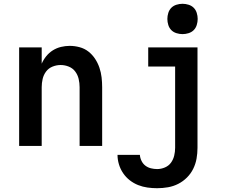

<svg xmlns="http://www.w3.org/2000/svg" viewBox="-20 -770 1240 1013"><path d="M81 0V-520H200V-434Q209 -455 224 -473.5Q239 -492 259 -504.5Q279 -517 302 -522.5Q325 -528 348 -528Q374 -528 400 -521Q426 -514 446.5 -498Q467 -482 481.5 -460Q496 -438 504.5 -413Q513 -388 516 -362Q519 -336 519 -310V0H400V-310Q400 -332 395 -353.5Q390 -375 377 -392.5Q364 -410 343 -418.5Q322 -427 300 -427Q278 -427 257 -418.5Q236 -410 223 -392.5Q210 -375 205 -353.5Q200 -332 200 -310V0ZM809 223Q784 223 758.5 219.5Q733 216 709 206.5Q685 197 664.5 181Q644 165 629.5 143.5Q615 122 607.5 97Q600 72 600 47H718Q719 63 726.5 78.5Q734 94 747 104Q760 114 776.5 118Q793 122 809 122Q830 122 850 113.5Q870 105 882 88.5Q894 72 899 51.5Q904 31 904 10V-419H762V-520H1022V10Q1022 39 1017 67Q1012 95 999.5 120.5Q987 146 966.5 166.5Q946 187 920.5 200Q895 213 866.5 218Q838 223 809 223ZM943 -590Q927 -590 911 -595Q895 -600 884 -611Q873 -622 868 -638Q863 -654 863 -670Q863 -686 868 -702Q873 -718 884 -729Q895 -740 911 -745Q927 -750 943 -750Q959 -750 975 -745Q991 -740 1002 -729Q1013 -718 1018 -702Q1023 -686 1023 -670Q1023 -654 1018 -638Q1013 -622 1002 -611Q991 -600 975 -595Q959 -590 943 -590Z"/></svg>

Font: Zed Sans Extended
Style: Bold
Weight: 700
Width: 7
Designer: Belleve Invis
Foundry: Belleve Invis
Version: Version 1.0.0; ttfautohint (v1.8.4)